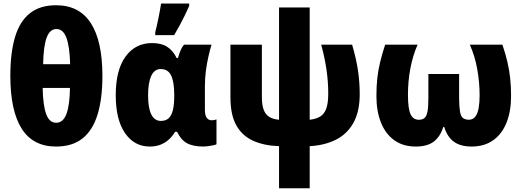

<svg xmlns="http://www.w3.org/2000/svg" viewBox="-20 -800 2890 1061"><path d="M545.9 -380.9Q545.9 -253.9 519 -166.7Q492.2 -79.6 435.8 -34.9Q379.4 9.8 290 9.8Q162.1 9.8 99.6 -89.4Q37.1 -188.5 37.1 -380.9Q37.1 -508.8 63.2 -595.7Q89.4 -682.6 145.3 -726.8Q201.2 -771 290 -771Q418 -771 481.9 -672.1Q545.9 -573.2 545.9 -380.9ZM290 -121.6Q328.6 -121.6 346.9 -169.7Q365.2 -217.8 366.7 -314H215.8Q217.3 -219.2 234.9 -170.4Q252.4 -121.6 290 -121.6ZM292 -639.6Q255.4 -639.6 237.8 -592Q220.2 -544.4 218.3 -445.3H367.7Q364.7 -544.4 346.7 -592Q328.6 -639.6 292 -639.6Z M869.1 -131.8Q895.5 -131.8 911.6 -146.2Q927.7 -160.6 935.3 -191.4Q942.9 -222.2 942.9 -270V-274.9Q942.9 -346.7 925.8 -382.6Q908.7 -418.5 867.7 -418.5Q833.5 -418.5 815.9 -380.9Q798.3 -343.3 798.3 -272.9Q798.3 -203.1 816.2 -167.5Q834 -131.8 869.1 -131.8ZM808.1 9.8Q721.7 9.8 670.7 -64.7Q619.6 -139.2 619.6 -273.9Q619.6 -413.1 673.8 -487.5Q728 -562 820.3 -562Q871.1 -562 903.6 -541.5Q936 -521 956.5 -479H963.4Q969.2 -500.5 977.3 -520.3Q985.4 -540 996.6 -553.2H1148.9Q1140.6 -525.9 1132.1 -489Q1123.5 -452.1 1117.9 -409.9Q1112.3 -367.7 1112.3 -324.2V-194.3Q1112.3 -161.6 1122.8 -148.4Q1133.3 -135.3 1149.4 -135.3Q1156.2 -135.3 1164.1 -136.7Q1171.9 -138.2 1176.3 -140.1V-2.9Q1171.9 0 1158.4 2.9Q1145 5.9 1130.1 7.8Q1115.2 9.8 1105.5 9.8Q1046.4 9.8 1012.9 -8.8Q979.5 -27.3 958.5 -71.8H947.8Q933.1 -47.4 913.1 -29.1Q893.1 -10.7 866.9 -0.5Q840.8 9.8 808.1 9.8ZM837.9 -606V-622.1Q841.3 -635.3 846.2 -656.2Q851.1 -677.2 855.7 -700.4Q860.4 -723.6 864.3 -745.1Q868.2 -766.6 870.1 -780.3H1025.4V-767.1Q1014.2 -741.2 1001.2 -714.8Q988.3 -688.5 973.9 -661.6Q959.5 -634.8 942.4 -606Z M1691.4 -758.8V-138.2Q1728 -142.6 1750.5 -156.7Q1772.9 -170.9 1783.4 -201.2Q1793.9 -231.4 1793.9 -283.2Q1793.9 -347.7 1784.2 -415Q1774.4 -482.4 1754.9 -553.2H1925.8Q1949.2 -473.1 1958.5 -409.2Q1967.8 -345.2 1967.8 -279.8Q1967.8 -184.6 1933.6 -122.3Q1899.4 -60.1 1837.4 -28.6Q1775.4 2.9 1691.4 7.8V240.2H1522V7.8Q1438.5 4.9 1378.2 -22.5Q1317.9 -49.8 1285.6 -107.9Q1253.4 -166 1253.4 -262.2V-553.2H1427.2V-263.2Q1427.2 -218.8 1437.5 -192.4Q1447.8 -166 1468.8 -153.6Q1489.7 -141.1 1522 -138.2V-758.8Z M2756.3 -553.2Q2773.4 -502.9 2783.9 -458Q2794.4 -413.1 2799.3 -367.4Q2804.2 -321.8 2804.2 -269Q2804.2 -185.5 2779.3 -122.8Q2754.4 -60.1 2705.6 -25.1Q2656.7 9.8 2585.9 9.8Q2524.9 9.8 2488.3 -16.8Q2451.7 -43.5 2434.6 -98.6H2429.7Q2412.6 -44.4 2376.7 -17.3Q2340.8 9.8 2277.8 9.8Q2207 9.8 2158.4 -25.4Q2109.9 -60.5 2085 -123.3Q2060.1 -186 2060.1 -269Q2060.1 -322.8 2064.9 -367.4Q2069.8 -412.1 2080.6 -456.8Q2091.3 -501.5 2108.4 -553.2H2287.6Q2260.7 -491.7 2247.6 -421.4Q2234.4 -351.1 2234.4 -276.9Q2234.4 -200.2 2248.5 -169.2Q2262.7 -138.2 2294.4 -138.2Q2314.5 -138.2 2325.9 -147.9Q2337.4 -157.7 2342.3 -183.3Q2347.2 -209 2347.2 -256.8V-391.1H2517.1V-256.8Q2517.6 -208.5 2522 -183.1Q2526.4 -157.7 2537.6 -148.4Q2548.8 -139.2 2570.3 -138.2Q2593.3 -138.2 2606.4 -155.3Q2619.6 -172.4 2625 -202.6Q2630.4 -232.9 2630.4 -273.9Q2630.4 -344.2 2617.4 -417.2Q2604.5 -490.2 2576.2 -553.2Z"/></svg>

Font: Open Sans SemiCondensed ExtraBold
Style: Regular
Weight: 800
Width: 4
Designer: Monotype Design Team
Foundry: Monotype Imaging Inc.
Version: Version 3.000